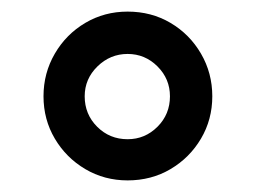

<svg xmlns="http://www.w3.org/2000/svg" viewBox="-20 -719 440 331"><path d="M200 -408Q160 -408 127 -427.5Q94 -447 74.5 -480Q55 -513 55 -553Q55 -593 74.5 -626.5Q94 -660 127 -679.5Q160 -699 200 -699Q241 -699 274 -679.5Q307 -660 326.5 -626.5Q346 -593 346 -553Q346 -513 326.5 -480Q307 -447 274 -427.5Q241 -408 200 -408ZM200 -479Q230 -479 251.5 -500.5Q273 -522 273 -553Q273 -583 251.5 -604.5Q230 -626 200 -626Q170 -626 148 -604.5Q126 -583 126 -553Q126 -522 147.5 -500.5Q169 -479 200 -479Z"/></svg>

Font: Archivo SemiCondensed
Style: Bold
Weight: 680
Width: 4
Designer: Hector Gatti
Foundry: Omnibus-Type
Version: Version 2.001; ttfautohint (v1.8.3)